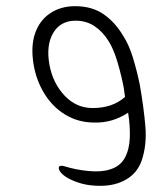

<svg xmlns="http://www.w3.org/2000/svg" viewBox="-20 -388 492 622"><path d="M433 -113Q446 -38 451 22Q456 82 439 132Q425 172 389.5 193Q354 214 305 214Q271 214 245.5 207Q220 200 200 189Q177 176 171 161Q168 149 179 149Q184 149 190 151Q225 162 266.5 166Q308 170 336 161Q369 151 384 124Q399 97 400.5 58.5Q402 20 395 -23Q371 -7 343.5 1.5Q316 10 282 9Q232 8 191.5 -16.5Q151 -41 124.5 -83.5Q98 -126 89 -178Q79 -237 93.5 -279.5Q108 -322 142.5 -345Q177 -368 223 -368Q278 -368 315.5 -342Q353 -316 379 -272Q398 -243 411 -200Q424 -157 433 -113ZM280 -38Q345 -38 385 -74Q384 -81 383 -88.5Q382 -96 381 -103Q374 -141 361 -185.5Q348 -230 331 -256Q313 -285 286.5 -303Q260 -321 225 -321Q176 -321 152.5 -281.5Q129 -242 140 -179Q151 -119 189 -78.5Q227 -38 280 -38Z"/></svg>

Font: Zain Light
Style: Italic
Weight: 300
Italic angle: -10°
Designer: Zain,Boutros
Foundry: Mobile Telecommunications Company (Zain), 2024
Version: Version 1.51; ttfautohint (v1.8.4)